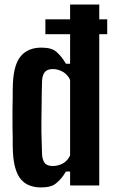

<svg xmlns="http://www.w3.org/2000/svg" viewBox="-20 -820 504 849"><path d="M180.7 -734.4V-668.9H454.1V-734.4H180.7ZM162.1 8.8C191.4 8.8 213.9 2.9 228.5 -9.8C244.1 -22.5 258.8 -39.1 271.5 -61.5H290V0H418.9V-799.8H290V-538.1H271.5C258.8 -560.5 244.1 -578.1 229.5 -590.8C214.8 -603.5 193.4 -609.4 163.1 -609.4C125 -609.4 94.7 -597.7 73.2 -573.2C51.8 -548.8 40 -508.8 37.1 -453.1C36.1 -433.6 36.1 -410.2 36.1 -382.8C35.2 -356.4 35.2 -328.1 35.2 -298.8C35.2 -270.5 35.2 -242.2 36.1 -215.8C36.1 -189.5 36.1 -166 37.1 -147.5C40 -91.8 51.8 -51.8 72.3 -27.3C92.8 -2.9 123 8.8 162.1 8.8ZM213.9 -85.9C198.2 -85.9 186.5 -89.8 178.7 -97.7C171.9 -106.4 167 -119.1 166 -136.7C165 -166 164.1 -200.2 163.1 -238.3C163.1 -276.4 163.1 -315.4 164.1 -354.5C164.1 -394.5 165 -430.7 166 -463.9C167 -481.4 171.9 -494.1 178.7 -502C186.5 -510.7 198.2 -514.6 213.9 -514.6C228.5 -514.6 244.1 -510.7 258.8 -502C273.4 -493.2 283.2 -481.4 290 -466.8V-132.8C283.2 -118.2 273.4 -106.4 258.8 -97.7C244.1 -89.8 228.5 -85.9 213.9 -85.9Z"/></svg>

Font: Yellow Ladder Regular
Style: Regular
Weight: 400
Designer: Zima Creative
Version: Version 2.002